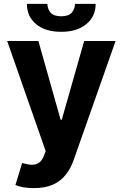

<svg xmlns="http://www.w3.org/2000/svg" viewBox="-20 -755 626 979"><path d="M153.3 204.1Q125 204.1 99.6 200.2Q75.2 195.3 58.6 188.5Q70.3 151.4 92.8 76.2Q119.1 84 140.6 85Q162.1 85.9 177.7 75.2Q194.3 64.5 204.1 39.1Q207 31.2 212.9 15.6Q164.1 -125 16.6 -545.9Q56.6 -545.9 175.8 -545.9Q204.1 -445.3 289.1 -144.5Q290 -144.5 294.9 -144.5Q323.2 -245.1 409.2 -545.9Q449.2 -545.9 569.3 -545.9Q515.6 -394.5 356.4 58.6Q341.8 102.5 315.4 135.7Q289.1 168.9 250 186.5Q210 204.1 153.3 204.1ZM362.3 -735.4Q388.7 -735.4 467.8 -735.4Q467.8 -670.9 419.9 -631.8Q373 -592.8 292 -592.8Q210.9 -592.8 164.1 -631.8Q117.2 -670.9 117.2 -735.4Q151.4 -735.4 221.7 -735.4Q221.7 -710.9 237.3 -691.4Q253.9 -671.9 292 -671.9Q330.1 -671.9 346.7 -691.4Q362.3 -710.9 362.3 -735.4Z"/></svg>

Font: DeepSea
Style: Bold
Weight: 700
Designer: Stem
Version: Version 3.019;git-0a5106e0b